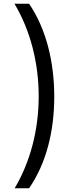

<svg xmlns="http://www.w3.org/2000/svg" viewBox="-20 -852 379 1037"><path d="M59 165H137C230 30 273 -143 273 -330C273 -517 230 -695 137 -832H58C144 -688 189 -513 189 -331C189 -150 143 24 59 165Z"/></svg>

Font: Noto Sans Devanagari SemiCondensed
Style: Regular
Weight: 400
Width: 4
Designer: Jelle Bosma - Monotype Design Team
Foundry: Monotype Imaging Inc.
Version: Version 2.004